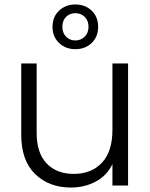

<svg xmlns="http://www.w3.org/2000/svg" viewBox="-20 -830 673 859"><path d="M553 -546V0H483V-96Q459 -45 409 -18Q359 9 297 9Q199 9 137 -51.5Q75 -112 75 -227V-546H144V-235Q144 -146 188.5 -99Q233 -52 310 -52Q389 -52 436 -102Q483 -152 483 -249V-546ZM317 -610Q274 -610 244.5 -637.5Q215 -665 215 -710Q215 -755 244.5 -782.5Q274 -810 317 -810Q361 -810 390 -782.5Q419 -755 419 -710Q419 -665 390 -637.5Q361 -610 317 -610ZM317 -771Q292 -771 275.5 -754.5Q259 -738 259 -710Q259 -683 275.5 -666Q292 -649 317 -649Q342 -649 359 -666Q376 -683 376 -710Q376 -738 359 -754.5Q342 -771 317 -771Z"/></svg>

Font: Poppins-tnum Light
Style: Regular
Weight: 300
Designer: Ninad Kale (Devanagari), Jonny Pinhorn (Latin)
Foundry: Indian Type Foundry
Version: Version 4.004